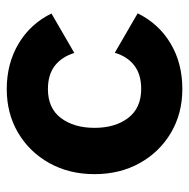

<svg xmlns="http://www.w3.org/2000/svg" viewBox="-15 -546 573 583"><g transform="rotate(-90 271.5 -254.5)"><path d="M174.8 -253.9Q174.8 -191.4 204.8 -151.9Q234.9 -112.3 293 -112.3Q336.9 -112.3 364 -133.1Q391.1 -153.8 402.8 -192.4L522.5 -123Q491.2 -59.1 431.2 -23.2Q371.1 12.7 293 12.7Q218.8 12.7 160.2 -21.7Q101.6 -56.2 67.9 -116.5Q34.2 -176.8 34.2 -253.9Q34.2 -331.1 67.9 -391.4Q101.6 -451.7 159.9 -486.1Q218.3 -520.5 292.5 -520.5Q370.1 -520.5 430.4 -484.6Q490.7 -448.7 522 -384.8L402.3 -315.4Q390.1 -354 363 -374.8Q335.9 -395.5 292.5 -395.5Q234.4 -395.5 204.6 -356Q174.8 -316.4 174.8 -253.9Z"/></g></svg>

Font: Giphurs
Style: Bold
Weight: 700
Version: Version 0.920; ttfautohint (v1.8.4.7-5d5b)